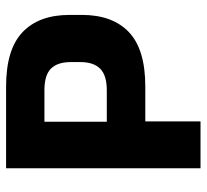

<svg xmlns="http://www.w3.org/2000/svg" viewBox="-44 -635 679 631"><g transform="rotate(-90 295.5 -319.5)"><path d="M163 -181.5V-308H314.5Q363.5 -308 385.2 -329.8Q407 -351.5 407 -395V-426Q407 -470 385.5 -491.5Q364 -513 315 -513H162.5V-639H326.5Q448.5 -639 505.2 -585Q562 -531 562 -430.5V-390Q562 -289 505.2 -235.2Q448.5 -181.5 327 -181.5ZM58 0V-639H211V-272.5L212 -201.5V0Z"/></g></svg>

Font: Anek Gurmukhi Medium
Style: Bold
Weight: 700
Version: Version 1.003